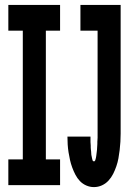

<svg xmlns="http://www.w3.org/2000/svg" viewBox="-20 -755 540 783"><path d="M14 0V-105H73V-630H14V-735H225V-630H167V-105H225V0ZM363 8Q347 8 332 1.5Q317 -5 306 -16.5Q295 -28 287.5 -42.5Q280 -57 274.5 -72Q269 -87 265.5 -102.5Q262 -118 259.5 -134Q257 -150 256 -166Q255 -182 255 -198H349Q349 -194 349 -190.5Q349 -187 349 -183Q349 -179 349 -175.5Q349 -172 349.5 -168.5Q350 -165 350 -161Q350 -157 350 -153.5Q350 -150 350.5 -146Q351 -142 351.5 -138.5Q352 -135 352 -131Q352 -127 352.5 -123.5Q353 -120 354 -116.5Q355 -113 355.5 -109Q356 -105 357.5 -101Q359 -97 363 -97Q367 -97 368.5 -101.5Q370 -106 371 -110.5Q372 -115 372.5 -119Q373 -123 373.5 -127Q374 -131 374.5 -135Q375 -139 375.5 -143.5Q376 -148 376 -152Q376 -156 376.5 -160Q377 -164 377 -168.5Q377 -173 377 -177Q377 -181 377.5 -185Q378 -189 378 -193.5Q378 -198 378 -202Q378 -206 378 -210V-630H308V-735H472V-210Q472 -194 471 -177Q470 -160 468 -143Q466 -126 463 -109.5Q460 -93 454.5 -77Q449 -61 441.5 -46Q434 -31 422.5 -18.5Q411 -6 395.5 1Q380 8 363 8Z"/></svg>

Font: Iosevka Slab Extrabold
Style: Regular
Weight: 800
Monospace: yes
Designer: Belleve Invis
Foundry: Belleve Invis
Version: Version 11.1.1; ttfautohint (v1.8.3)